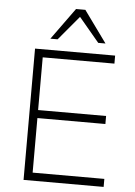

<svg xmlns="http://www.w3.org/2000/svg" viewBox="-61 -981 722 1027"><g transform="rotate(5 299.5 -467.5)"><path d="M105 0V-705H535V-662H150V-379H515V-336H150V-43H535V0ZM182 -765 305 -935H355L478 -765H439L330 -895L221 -765Z"/></g></svg>

Font: Nunito Sans 10pt ExtraLight
Style: Regular
Weight: 250
Designer: Vernon Adams
Foundry: Vernon Adams
Version: Version 3.101;gftools[0.9.27]